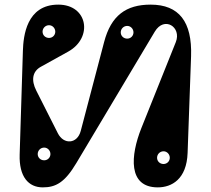

<svg xmlns="http://www.w3.org/2000/svg" viewBox="-20 -795 912 830"><path d="M79 -576 65 -127C62 -31 103 15 165 15C221 15 260 -6 310 -90L649 -658C690 -727 766 -678 740 -613L591 -241C544 -123 532 15 662 15C722 15 787 -20 791 -134L806 -552C811 -701 754 -775 631 -775C525 -775 460 -728 430 -613L329 -229C314 -172 255 -169 230 -219L137 -403C114 -448 120 -486 156 -506L275 -572C383 -632 360 -775 232 -775C94 -775 81 -638 79 -576ZM687 -86C671 -86 659 -98 659 -113C659 -128 671 -141 687 -141C702 -141 714 -128 714 -113C714 -98 702 -86 687 -86ZM192 -631C176 -631 164 -643 164 -658C164 -673 176 -686 192 -686C207 -686 219 -673 219 -658C219 -643 207 -631 192 -631ZM530 -628C514 -628 502 -640 502 -655C502 -670 514 -683 530 -683C545 -683 557 -670 557 -655C557 -640 545 -628 530 -628ZM171 -102C155 -102 143 -114 143 -129C143 -144 155 -157 171 -157C186 -157 198 -144 198 -129C198 -114 186 -102 171 -102Z"/></svg>

Font: Pilowlava Atome
Style: Regular
Weight: 500
Designer: Anton Moglia, Jérémy Landes, Maksym Kobuzan (Cyrillic), Velvetyne Type Foundry
Foundry: Anton Moglia, Jérémy Landes, Velvetyne Type Foundry
Version: Version 1.002;Glyphs 3.3 (3303)